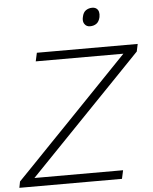

<svg xmlns="http://www.w3.org/2000/svg" viewBox="-61 -978 822 1029"><g transform="rotate(-5 350.0 -464.0)"><path d="M1 0 7.5 -33.5Q45 -72 92.2 -121Q139.5 -170 187.5 -220Q235.5 -270 276 -311.5L619 -667.5H147.5L157.5 -713H700L691.5 -673Q628.5 -607.5 567.2 -544Q506 -480.5 445 -417.5L86 -45.5H563L553 0ZM454 -829.5Q435 -829.5 425 -844Q418 -853.5 418 -867Q418 -874.5 420 -882.5Q425 -907.5 440 -917.5Q455 -927.5 474 -927.5Q494 -927.5 504 -913Q510 -903 510 -889.5Q510 -882.5 508.5 -874Q503 -850 488.8 -839.8Q474.5 -829.5 454 -829.5Z"/></g></svg>

Font: Heraclito ExtraLight
Style: Italic
Weight: 200
Italic angle: -12°
Designer: Kostas Bartsokas (font) & Cristiano Sobral (main changes)
Foundry: Kostas Bartsokas (font) & Cristiano Sobral (main changes)
Version: Version 1.00;July 8, 2020;FontCreator 13.0.0.2655 64-bit